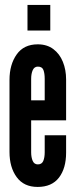

<svg xmlns="http://www.w3.org/2000/svg" viewBox="-20 -730 298 758"><path d="M128.5 8Q74 8 45.8 -30.8Q17.5 -69.5 17.5 -130V-414.5Q17.5 -475 45.8 -515Q74 -555 129 -555Q165.5 -555 190.5 -536.2Q215.5 -517.5 228.2 -486Q241 -454.5 241 -416V-255H103V-128.5Q103 -109 109 -95Q115 -81 129.5 -81Q145 -81 150.8 -94.5Q156.5 -108 156.5 -129V-196H241V-127.5Q241 -65.5 212.8 -28.8Q184.5 8 128.5 8ZM103 -334H156.5V-418.5Q156.5 -440 151.5 -453.5Q146.5 -467 129.5 -467Q115.5 -467 109.2 -453Q103 -439 103 -418.5ZM88.5 -609.5V-710.5H178.5V-609.5Z"/></svg>

Font: League Gothic SemiCondensed
Style: Regular
Weight: 400
Width: 4
Designer: The League of Moveable Type
Version: Version 2.001